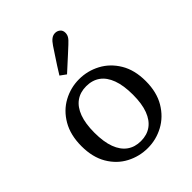

<svg xmlns="http://www.w3.org/2000/svg" viewBox="-219 -886 1017 1017"><g transform="rotate(-45 289.5 -377.5)"><path d="M289 12Q226 12 170.5 -17Q115 -46 81 -103.5Q47 -161 47 -244Q47 -327 81 -385.5Q115 -444 170.5 -474Q226 -504 289 -504Q352 -504 407.5 -474.5Q463 -445 497.5 -387.5Q532 -330 532 -247Q532 -164 497.5 -106Q463 -48 407.5 -18Q352 12 289 12ZM289 -40Q335 -40 367 -63Q399 -86 416 -131Q433 -176 433 -244Q433 -313 416 -359Q399 -405 367 -428Q335 -451 289 -451Q244 -451 212 -428Q180 -405 163 -359.5Q146 -314 146 -246Q146 -177 163 -131.5Q180 -86 212 -63Q244 -40 289 -40ZM229 -591Q243 -614 257.5 -636.5Q272 -659 287 -681.5Q302 -704 317 -727Q331 -748 344 -757.5Q357 -767 372 -767Q388 -767 400 -757Q412 -747 412 -729Q412 -715 405 -703Q398 -691 378 -673Q359 -655 339.5 -637.5Q320 -620 301 -602.5Q282 -585 262 -567Z"/></g></svg>

Font: Source Serif 4
Style: Regular
Weight: 400
Designer: Frank Grießhammer
Foundry: Adobe Systems Incorporated
Version: Version 4.004;hotconv 1.0.116;makeotfexe 2.5.65601